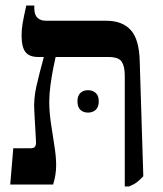

<svg xmlns="http://www.w3.org/2000/svg" viewBox="-20 -667 589 694"><path d="M17 0 28 -131H90Q103 -131 107 -137.5Q111 -144 110 -158L104 -266Q101 -309 112 -357Q123 -405 138 -459V-461H118Q86 -461 72 -479Q58 -497 58 -539Q58 -561 62 -584Q66 -607 75 -647H104V-637Q104 -592 147 -592H364Q422 -592 452.5 -558.5Q483 -525 485 -447L498 -30Q486 -17 475 -8.5Q464 0 446 7H431V-394Q431 -427 420 -444Q409 -461 371 -461H181Q178 -448 172.5 -420.5Q167 -393 162.5 -360Q158 -327 158 -299Q158 -264 164 -222.5Q170 -181 176.5 -140.5Q183 -100 183 -70Q183 -35 172 0ZM260 -301Q260 -321 270.5 -331Q281 -341 298 -341Q315 -341 326 -331Q337 -321 337 -301Q337 -280 326 -270Q315 -260 298 -260Q281 -260 270.5 -270Q260 -280 260 -301Z"/></svg>

Font: Noto Serif Hebrew SemiCondensed SemiBold
Style: Regular
Weight: 600
Width: 4
Designer: Monotype Design Team
Foundry: Monotype Imaging Inc.
Version: Version 2.004; ttfautohint (v1.8.4.7-5d5b)